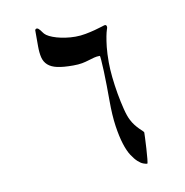

<svg xmlns="http://www.w3.org/2000/svg" viewBox="-56 -409 503 522"><g transform="rotate(-10 195.5 -148.0)"><path d="M316.9 -25.9Q316.9 -24.4 316.4 -11Q315.9 2.4 314.9 18.1Q314 33.7 312.7 46.4Q311.5 59.1 310.1 59.1Q306.6 59.1 299.8 56.6Q293 54.2 285.2 47.1Q277.3 40 269 27.3Q260.7 14.6 254.2 -6.1Q247.6 -26.9 243.2 -56.6Q238.8 -86.4 238.8 -127.9Q238.8 -147.5 238.5 -169.4Q238.3 -191.4 237.5 -209.7Q236.8 -228 235.8 -240Q234.9 -252 233.9 -252Q225.1 -252 217.8 -250Q210.4 -248 201.9 -245.4Q193.4 -242.7 183.1 -240.7Q172.9 -238.8 158.2 -238.8Q131.3 -238.8 114.7 -242.4Q98.1 -246.1 88.9 -254.4Q79.6 -262.7 76.4 -275.6Q73.2 -288.6 73.2 -307.1V-351.1Q73.2 -352.1 74.2 -353Q75.2 -355 78.1 -355Q80.6 -355 82.8 -353Q85 -351.1 87.2 -348.4Q89.4 -345.7 91.3 -342.8Q93.3 -339.8 95.2 -337.9Q99.1 -333.5 107.4 -329.3Q115.7 -325.2 126.7 -322Q137.7 -318.8 150.9 -316.9Q164.1 -314.9 178.2 -314.9Q192.4 -314.9 206.5 -317.6Q220.7 -320.3 232.7 -323.5Q244.6 -326.7 252.7 -329.3Q260.7 -332 262.2 -332Q267.1 -332 267.1 -325.2Q267.1 -323.7 265.1 -318.1Q263.2 -312.5 261 -301.3Q258.8 -290 256.8 -272.5Q254.9 -254.9 254.9 -230Q254.9 -212.4 257.3 -189Q259.8 -165.5 263.9 -142.1Q268.1 -118.7 273.2 -98.4Q278.3 -78.1 284.2 -66.9Q288.6 -58.1 294.2 -51Q299.8 -43.9 304.9 -38.8Q310.1 -33.7 313.5 -30.5Q316.9 -27.3 316.9 -25.9Z"/></g></svg>

Font: Scheherazade Rohingya
Style: Regular
Weight: 400
Designer: SIL International
Foundry: SIL International
Version: Version 2.000 (build 440/429)